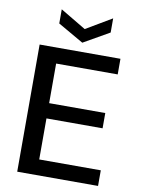

<svg xmlns="http://www.w3.org/2000/svg" viewBox="-98 -975 767 1041"><g transform="rotate(10 285.5 -454.5)"><path d="M71 0V-700H516V-614H177V-396H486V-312H177V-86H516V0ZM297 -750 156 -831V-909L297 -825L439 -909V-831Z"/></g></svg>

Font: Ultramarine Medium
Style: Regular
Weight: 500
Designer: Colophon Foundry, Jonny Pinhorn
Foundry: Colophon Foundry
Version: Version 1.200; ttfautohint (v1.8.3)